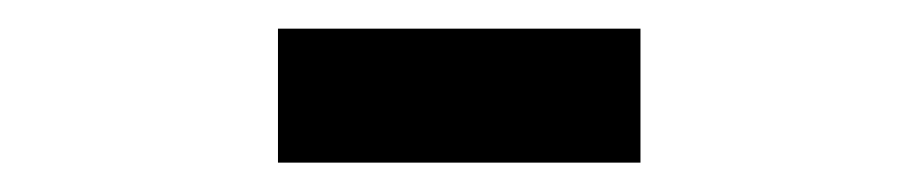

<svg xmlns="http://www.w3.org/2000/svg" viewBox="-20 -337 640 134"><path d="M174 -223.5V-317H427V-223.5Z"/></svg>

Font: Chivo Mono Medium
Style: Regular
Weight: 500
Monospace: yes
Designer: Hector Gatti
Foundry: Omnibus-Type
Version: Version 1.008